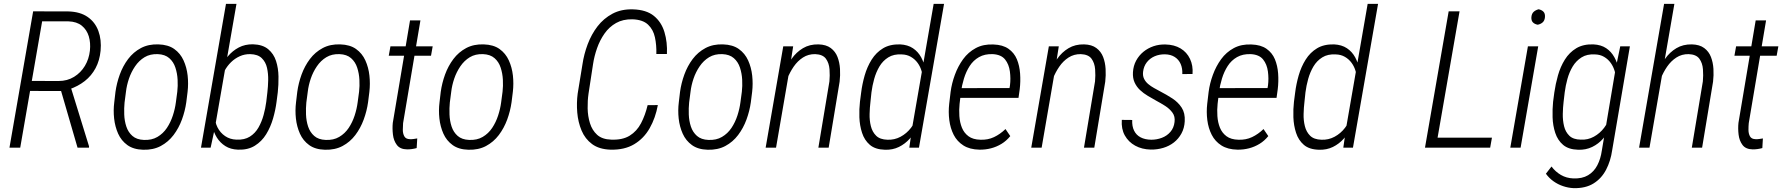

<svg xmlns="http://www.w3.org/2000/svg" viewBox="-20 -770 9294 1001"><path d="M152.8 -710.9 337.9 -710.4Q398.4 -708.5 437.3 -681.4Q476.1 -654.3 492.9 -608.6Q509.8 -563 504.4 -505.4Q499.5 -454.6 478.3 -414.8Q457 -375 421.9 -347.4Q386.7 -319.8 339.4 -303.7L319.8 -295.4L117.7 -295.9L126 -348.1L285.6 -347.7Q331.1 -347.7 366.2 -369.4Q401.4 -391.1 422.6 -426.5Q443.8 -461.9 448.7 -505.9Q453.1 -546.9 442.9 -580.8Q432.6 -614.7 406.5 -636Q380.4 -657.2 336.9 -658.7H199.7L85.4 0H29.3ZM384.3 0 292 -317.9 348.1 -318.4 444.3 -6.8 443.8 0Z M575.7 -236.8 582 -291Q588.4 -336.9 604.5 -381.3Q620.6 -425.8 647.9 -462.2Q675.3 -498.5 714.8 -519.5Q754.4 -540.5 806.2 -538.6Q856.9 -537.1 888.7 -514.4Q920.4 -491.7 937 -455.1Q953.6 -418.5 958.3 -376Q962.9 -333.5 958 -291.5L951.2 -236.8Q944.8 -191.4 928.5 -146.7Q912.1 -102.1 884.8 -65.9Q857.4 -29.8 818.1 -8.8Q778.8 12.2 726.1 10.7Q675.8 9.3 644 -13.7Q612.3 -36.6 595.9 -73.2Q579.6 -109.9 575 -152.3Q570.3 -194.8 575.7 -236.8ZM636.7 -291.5 629.4 -235.4Q626.5 -206.5 627.7 -173.1Q628.9 -139.6 638.7 -110.1Q648.4 -80.6 670.4 -61.3Q692.4 -42 730 -40.5Q771 -38.6 800.8 -56.2Q830.6 -73.7 850.1 -103Q869.6 -132.3 881.1 -167.5Q892.6 -202.6 897 -236.8L904.3 -292Q907.7 -321.3 906 -354.2Q904.3 -387.2 894.5 -417.2Q884.8 -447.3 862.5 -466.8Q840.3 -486.3 802.7 -487.8Q762.7 -489.3 733.6 -471.7Q704.6 -454.1 684.3 -424.3Q664.1 -394.5 652.3 -359.9Q640.6 -325.2 636.7 -291.5Z M1158.2 -750H1212.9L1099.6 -99.6L1078.1 0H1027.8ZM1428.2 -288.6 1421.9 -239.7Q1416.5 -197.3 1403.6 -152.3Q1390.6 -107.4 1367.7 -70.1Q1344.7 -32.7 1308.6 -10.3Q1272.5 12.2 1220.7 10.3Q1182.1 8.8 1155 -8.3Q1127.9 -25.4 1110.8 -52.5Q1093.8 -79.6 1086.9 -113Q1080.1 -146.5 1081.5 -181.2L1105.5 -338.9Q1112.8 -375 1128.2 -411.1Q1143.6 -447.3 1168 -476.3Q1192.4 -505.4 1224.9 -522.5Q1257.3 -539.6 1298.8 -539.1Q1349.6 -537.6 1378.4 -513.4Q1407.2 -489.3 1419.2 -451.9Q1431.2 -414.6 1431.9 -371.3Q1432.6 -328.1 1428.2 -288.6ZM1368.2 -239.3 1374 -289.1Q1377.4 -317.9 1378.2 -351.8Q1378.9 -385.7 1372.1 -416.3Q1365.2 -446.8 1344.7 -466.8Q1324.2 -486.8 1284.7 -487.8Q1255.4 -488.3 1230 -476.8Q1204.6 -465.3 1184.6 -445.8Q1164.6 -426.3 1150.9 -401.1Q1137.2 -376 1129.9 -349.6L1101.1 -168Q1099.6 -134.3 1113.8 -106.2Q1127.9 -78.1 1153.6 -60.5Q1179.2 -43 1212.9 -42Q1254.4 -40 1282.5 -57.6Q1310.5 -75.2 1327.6 -105.2Q1344.7 -135.3 1354.2 -170.2Q1363.8 -205.1 1368.2 -239.3Z M1523.4 -236.8 1529.8 -291Q1536.1 -336.9 1552.2 -381.3Q1568.4 -425.8 1595.7 -462.2Q1623 -498.5 1662.6 -519.5Q1702.1 -540.5 1753.9 -538.6Q1804.7 -537.1 1836.4 -514.4Q1868.2 -491.7 1884.8 -455.1Q1901.4 -418.5 1906 -376Q1910.6 -333.5 1905.8 -291.5L1898.9 -236.8Q1892.6 -191.4 1876.2 -146.7Q1859.9 -102.1 1832.5 -65.9Q1805.2 -29.8 1765.9 -8.8Q1726.6 12.2 1673.8 10.7Q1623.5 9.3 1591.8 -13.7Q1560.1 -36.6 1543.7 -73.2Q1527.3 -109.9 1522.7 -152.3Q1518.1 -194.8 1523.4 -236.8ZM1584.5 -291.5 1577.1 -235.4Q1574.2 -206.5 1575.4 -173.1Q1576.7 -139.6 1586.4 -110.1Q1596.2 -80.6 1618.2 -61.3Q1640.1 -42 1677.7 -40.5Q1718.8 -38.6 1748.5 -56.2Q1778.3 -73.7 1797.9 -103Q1817.4 -132.3 1828.9 -167.5Q1840.3 -202.6 1844.7 -236.8L1852.1 -292Q1855.5 -321.3 1853.8 -354.2Q1852.1 -387.2 1842.3 -417.2Q1832.5 -447.3 1810.3 -466.8Q1788.1 -486.3 1750.5 -487.8Q1710.4 -489.3 1681.4 -471.7Q1652.3 -454.1 1632.1 -424.3Q1611.8 -394.5 1600.1 -359.9Q1588.4 -325.2 1584.5 -291.5Z M2235.8 -528.3 2227.1 -479.5H2006.8L2015.6 -528.3ZM2117.7 -663.6H2171.9L2081.5 -127.9Q2080.1 -112.3 2080.1 -93Q2080.1 -73.7 2087.9 -59.3Q2095.7 -44.9 2117.2 -44.4Q2127 -43.9 2136.5 -45.4Q2146 -46.9 2155.3 -48.3L2152.3 2Q2139.6 5.4 2127.4 7.1Q2115.2 8.8 2102.5 8.8Q2065.9 8.3 2049.1 -14.2Q2032.2 -36.6 2028.6 -68.4Q2024.9 -100.1 2027.8 -129.4Z M2271.5 -236.8 2277.8 -291Q2284.2 -336.9 2300.3 -381.3Q2316.4 -425.8 2343.8 -462.2Q2371.1 -498.5 2410.6 -519.5Q2450.2 -540.5 2502 -538.6Q2552.7 -537.1 2584.5 -514.4Q2616.2 -491.7 2632.8 -455.1Q2649.4 -418.5 2654.1 -376Q2658.7 -333.5 2653.8 -291.5L2647 -236.8Q2640.6 -191.4 2624.3 -146.7Q2607.9 -102.1 2580.6 -65.9Q2553.2 -29.8 2513.9 -8.8Q2474.6 12.2 2421.9 10.7Q2371.6 9.3 2339.8 -13.7Q2308.1 -36.6 2291.7 -73.2Q2275.4 -109.9 2270.8 -152.3Q2266.1 -194.8 2271.5 -236.8ZM2332.5 -291.5 2325.2 -235.4Q2322.3 -206.5 2323.5 -173.1Q2324.7 -139.6 2334.5 -110.1Q2344.2 -80.6 2366.2 -61.3Q2388.2 -42 2425.8 -40.5Q2466.8 -38.6 2496.6 -56.2Q2526.4 -73.7 2545.9 -103Q2565.4 -132.3 2576.9 -167.5Q2588.4 -202.6 2592.8 -236.8L2600.1 -292Q2603.5 -321.3 2601.8 -354.2Q2600.1 -387.2 2590.3 -417.2Q2580.6 -447.3 2558.3 -466.8Q2536.1 -486.3 2498.5 -487.8Q2458.5 -489.3 2429.4 -471.7Q2400.4 -454.1 2380.1 -424.3Q2359.9 -394.5 2348.1 -359.9Q2336.4 -325.2 2332.5 -291.5Z M3356.4 -221.7 3409.7 -222.2Q3397.5 -155.3 3367.2 -101.8Q3336.9 -48.3 3286.4 -18.1Q3235.8 12.2 3162.6 10.3Q3103.5 8.3 3066.9 -18.8Q3030.3 -45.9 3012 -89.6Q2993.7 -133.3 2989.5 -183.6Q2985.4 -233.9 2991.7 -281.7L3016.6 -434.1Q3024.4 -487.3 3043.9 -539.3Q3063.5 -591.3 3095.2 -632.6Q3127 -673.8 3173.1 -698.5Q3219.2 -723.1 3280.3 -721.2Q3349.6 -719.2 3388.9 -687.3Q3428.2 -655.3 3444.1 -602.8Q3460 -550.3 3457 -488.3H3401.9Q3403.3 -534.7 3394.5 -575.4Q3385.7 -616.2 3358.4 -641.8Q3331.1 -667.5 3277.3 -669.4Q3228 -670.4 3192.1 -650.1Q3156.2 -629.9 3131.8 -595.2Q3107.4 -560.5 3092.8 -518.8Q3078.1 -477.1 3071.8 -435.1L3048.3 -281.7Q3043 -245.6 3043.7 -205.1Q3044.4 -164.6 3055.7 -127.9Q3066.9 -91.3 3093 -67.4Q3119.1 -43.5 3166.5 -42Q3225.6 -39.6 3262.9 -62.7Q3300.3 -85.9 3322 -127.4Q3343.8 -168.9 3356.4 -221.7Z M3519 -236.8 3525.4 -291Q3531.7 -336.9 3547.9 -381.3Q3564 -425.8 3591.3 -462.2Q3618.7 -498.5 3658.2 -519.5Q3697.8 -540.5 3749.5 -538.6Q3800.3 -537.1 3832 -514.4Q3863.8 -491.7 3880.4 -455.1Q3897 -418.5 3901.6 -376Q3906.2 -333.5 3901.4 -291.5L3894.5 -236.8Q3888.2 -191.4 3871.8 -146.7Q3855.5 -102.1 3828.1 -65.9Q3800.8 -29.8 3761.5 -8.8Q3722.2 12.2 3669.4 10.7Q3619.1 9.3 3587.4 -13.7Q3555.7 -36.6 3539.3 -73.2Q3522.9 -109.9 3518.3 -152.3Q3513.7 -194.8 3519 -236.8ZM3580.1 -291.5 3572.8 -235.4Q3569.8 -206.5 3571 -173.1Q3572.3 -139.6 3582 -110.1Q3591.8 -80.6 3613.8 -61.3Q3635.7 -42 3673.3 -40.5Q3714.4 -38.6 3744.1 -56.2Q3773.9 -73.7 3793.5 -103Q3813 -132.3 3824.5 -167.5Q3835.9 -202.6 3840.3 -236.8L3847.7 -292Q3851.1 -321.3 3849.4 -354.2Q3847.7 -387.2 3837.9 -417.2Q3828.1 -447.3 3805.9 -466.8Q3783.7 -486.3 3746.1 -487.8Q3706.1 -489.3 3677 -471.7Q3647.9 -454.1 3627.7 -424.3Q3607.4 -394.5 3595.7 -359.9Q3584 -325.2 3580.1 -291.5Z M4097.7 -416 4025.9 0H3971.7L4063.5 -528.3H4115.2ZM4065.4 -296.9 4046.4 -309.1Q4052.7 -347.7 4067.9 -388.2Q4083 -428.7 4107.2 -463.4Q4131.3 -498 4166.3 -518.8Q4201.2 -539.6 4247.1 -538.6Q4287.1 -537.6 4311.3 -519.5Q4335.4 -501.5 4346.4 -472.9Q4357.4 -444.3 4359.4 -410.6Q4361.3 -377 4357.4 -344.2L4300.3 0H4246.6L4304.2 -345.7Q4307.1 -376 4304.7 -408.7Q4302.2 -441.4 4285.9 -463.9Q4269.5 -486.3 4230 -487.8Q4194.3 -488.3 4166.3 -470.2Q4138.2 -452.1 4117.9 -422.6Q4097.7 -393.1 4084.7 -359.9Q4071.8 -326.7 4065.4 -296.9Z M4735.8 -106 4847.7 -750H4901.9L4771 0H4720.7ZM4463.4 -239.3 4469.7 -287.6Q4475.1 -331.5 4488 -376.7Q4501 -421.9 4524.4 -459.2Q4547.9 -496.6 4584 -518.3Q4620.1 -540 4672.9 -538.6Q4712.4 -536.6 4739.5 -518.6Q4766.6 -500.5 4782.5 -471.2Q4798.3 -441.9 4804.9 -407.2Q4811.5 -372.6 4809.6 -338.9L4785.6 -181.2Q4778.8 -144 4763.2 -109.4Q4747.6 -74.7 4723.4 -47.4Q4699.2 -20 4666.5 -3.9Q4633.8 12.2 4593.3 10.7Q4543 9.3 4514.9 -14.9Q4486.8 -39.1 4474.4 -77.4Q4461.9 -115.7 4460.4 -158.7Q4459 -201.7 4463.4 -239.3ZM4523.4 -288.6 4518.1 -238.3Q4514.6 -210 4513.7 -176.3Q4512.7 -142.6 4520.3 -112.3Q4527.8 -82 4547.9 -62.3Q4567.9 -42.5 4606.9 -41.5Q4643.6 -40 4675.3 -57.1Q4707 -74.2 4729.5 -103.5Q4752 -132.8 4761.2 -168L4791 -349.6Q4791.5 -375 4784.9 -398.7Q4778.3 -422.4 4764.2 -441.9Q4750 -461.4 4729 -473.6Q4708 -485.8 4681.2 -486.3Q4639.6 -488.8 4611.1 -470.9Q4582.5 -453.1 4564.9 -423.3Q4547.4 -393.6 4537.6 -358.4Q4527.8 -323.2 4523.4 -288.6Z M5086.4 10.3Q5035.6 9.3 5002.7 -11.7Q4969.7 -32.7 4952.1 -67.1Q4934.6 -101.6 4929.2 -143.8Q4923.8 -186 4928.7 -229L4936 -290.5Q4941.9 -335.4 4958.3 -380.1Q4974.6 -424.8 5001.2 -461.4Q5027.8 -498 5067.4 -519.3Q5106.9 -540.5 5159.2 -538.1Q5208 -536.6 5237.8 -515.6Q5267.6 -494.6 5281.5 -461.2Q5295.4 -427.7 5298.3 -386.7Q5301.3 -345.7 5296.4 -305.2L5290 -259.8H4963.9L4972.7 -310.5L5243.2 -311L5245.6 -325.2Q5250 -360.4 5245.1 -397.5Q5240.2 -434.6 5220 -460Q5199.7 -485.4 5155.8 -487.8Q5113.8 -489.3 5084 -472.2Q5054.2 -455.1 5035.4 -425.8Q5016.6 -396.5 5005.6 -360.6Q4994.6 -324.7 4990.2 -290.5L4982.9 -229Q4979.5 -197.8 4981.7 -164.8Q4983.9 -131.8 4994.9 -104.5Q5005.9 -77.1 5029.1 -59.8Q5052.2 -42.5 5091.3 -41.5Q5130.4 -40 5162.4 -55.2Q5194.3 -70.3 5222.2 -97.2L5247.1 -60.5Q5227.1 -35.6 5201.4 -20Q5175.8 -4.4 5146.7 3.2Q5117.7 10.7 5086.4 10.3Z M5482.4 -416 5410.6 0H5356.4L5448.2 -528.3H5500ZM5450.2 -296.9 5431.2 -309.1Q5437.5 -347.7 5452.6 -388.2Q5467.8 -428.7 5491.9 -463.4Q5516.1 -498 5551 -518.8Q5585.9 -539.6 5631.8 -538.6Q5671.9 -537.6 5696 -519.5Q5720.2 -501.5 5731.2 -472.9Q5742.2 -444.3 5744.1 -410.6Q5746.1 -377 5742.2 -344.2L5685.1 0H5631.3L5689 -345.7Q5691.9 -376 5689.5 -408.7Q5687 -441.4 5670.7 -463.9Q5654.3 -486.3 5614.7 -487.8Q5579.1 -488.3 5551 -470.2Q5522.9 -452.1 5502.7 -422.6Q5482.4 -393.1 5469.5 -359.9Q5456.5 -326.7 5450.2 -296.9Z M6103.5 -133.8Q6107.4 -162.6 6092.5 -182.9Q6077.6 -203.1 6054.7 -217.8Q6031.7 -232.4 6010.3 -243.7Q5986.8 -256.8 5964.1 -270.3Q5941.4 -283.7 5923.3 -300.8Q5905.3 -317.9 5895 -340.6Q5884.8 -363.3 5886.7 -393.6Q5888.7 -426.8 5903.3 -453.9Q5918 -481 5941.2 -500Q5964.4 -519 5993.9 -529.1Q6023.4 -539.1 6056.6 -538.1Q6102.1 -537.1 6134.8 -517.6Q6167.5 -498 6184.1 -463.1Q6200.7 -428.2 6197.3 -384.3L6144 -383.8Q6145.5 -413.1 6135.5 -436.3Q6125.5 -459.5 6104.5 -472.9Q6083.5 -486.3 6053.7 -486.8Q6024.9 -487.3 6000.2 -476.8Q5975.6 -466.3 5959.2 -445.6Q5942.9 -424.8 5939.5 -396Q5937 -375 5944.6 -359.4Q5952.1 -343.8 5966.1 -332Q5980 -320.3 5996.8 -311Q6013.7 -301.8 6028.8 -293.5Q6062 -276.4 6092.3 -256.6Q6122.6 -236.8 6140.9 -208.5Q6159.2 -180.2 6156.7 -137.7Q6154.8 -102.1 6139.6 -74.2Q6124.5 -46.4 6100.1 -27.3Q6075.7 -8.3 6044.4 1Q6013.2 10.3 5979.5 9.8Q5933.6 8.8 5898.4 -10.5Q5863.3 -29.8 5844.2 -64Q5825.2 -98.1 5828.6 -145L5882.8 -144.5Q5881.3 -111.8 5892.6 -88.9Q5903.8 -65.9 5926.5 -54Q5949.2 -42 5982.4 -41.5Q6010.7 -41.5 6037.4 -51.5Q6064 -61.5 6082 -82.5Q6100.1 -103.5 6103.5 -133.8Z M6431.6 10.3Q6380.9 9.3 6347.9 -11.7Q6314.9 -32.7 6297.4 -67.1Q6279.8 -101.6 6274.4 -143.8Q6269 -186 6273.9 -229L6281.2 -290.5Q6287.1 -335.4 6303.5 -380.1Q6319.8 -424.8 6346.4 -461.4Q6373 -498 6412.6 -519.3Q6452.1 -540.5 6504.4 -538.1Q6553.2 -536.6 6583 -515.6Q6612.8 -494.6 6626.7 -461.2Q6640.6 -427.7 6643.6 -386.7Q6646.5 -345.7 6641.6 -305.2L6635.3 -259.8H6309.1L6317.9 -310.5L6588.4 -311L6590.8 -325.2Q6595.2 -360.4 6590.3 -397.5Q6585.4 -434.6 6565.2 -460Q6544.9 -485.4 6501 -487.8Q6459 -489.3 6429.2 -472.2Q6399.4 -455.1 6380.6 -425.8Q6361.8 -396.5 6350.8 -360.6Q6339.8 -324.7 6335.4 -290.5L6328.1 -229Q6324.7 -197.8 6326.9 -164.8Q6329.1 -131.8 6340.1 -104.5Q6351.1 -77.1 6374.3 -59.8Q6397.5 -42.5 6436.5 -41.5Q6475.6 -40 6507.6 -55.2Q6539.6 -70.3 6567.4 -97.2L6592.3 -60.5Q6572.3 -35.6 6546.6 -20Q6521 -4.4 6491.9 3.2Q6462.9 10.7 6431.6 10.3Z M6998.5 -106 7110.4 -750H7164.6L7033.7 0H6983.4ZM6726.1 -239.3 6732.4 -287.6Q6737.8 -331.5 6750.7 -376.7Q6763.7 -421.9 6787.1 -459.2Q6810.5 -496.6 6846.7 -518.3Q6882.8 -540 6935.5 -538.6Q6975.1 -536.6 7002.2 -518.6Q7029.3 -500.5 7045.2 -471.2Q7061 -441.9 7067.6 -407.2Q7074.2 -372.6 7072.3 -338.9L7048.3 -181.2Q7041.5 -144 7025.9 -109.4Q7010.3 -74.7 6986.1 -47.4Q6961.9 -20 6929.2 -3.9Q6896.5 12.2 6856 10.7Q6805.7 9.3 6777.6 -14.9Q6749.5 -39.1 6737.1 -77.4Q6724.6 -115.7 6723.1 -158.7Q6721.7 -201.7 6726.1 -239.3ZM6786.1 -288.6 6780.8 -238.3Q6777.3 -210 6776.4 -176.3Q6775.4 -142.6 6783 -112.3Q6790.5 -82 6810.5 -62.3Q6830.6 -42.5 6869.6 -41.5Q6906.2 -40 6938 -57.1Q6969.7 -74.2 6992.2 -103.5Q7014.6 -132.8 7023.9 -168L7053.7 -349.6Q7054.2 -375 7047.6 -398.7Q7041 -422.4 7026.9 -441.9Q7012.7 -461.4 6991.7 -473.6Q6970.7 -485.8 6943.8 -486.3Q6902.3 -488.8 6873.8 -470.9Q6845.2 -453.1 6827.6 -423.3Q6810.1 -393.6 6800.3 -358.4Q6790.5 -323.2 6786.1 -288.6Z M7758.3 -52.2 7749 0H7449.2L7458.5 -52.2ZM7589.4 -710.9 7465.8 0H7409.2L7532.7 -710.9Z M7999.5 -528.3 7907.7 0H7854L7945.8 -528.3ZM7963.9 -680.2Q7965.3 -698.2 7975.3 -707.8Q7985.4 -717.3 8001.5 -721.7Q8018.1 -718.3 8027.1 -708.7Q8036.1 -699.2 8034.7 -680.7Q8033.2 -663.1 8023.2 -653.8Q8013.2 -644.5 7997.1 -641.1Q7981 -644 7971.9 -653.3Q7962.9 -662.6 7963.9 -680.2Z M8427.2 -528.3H8477.5L8385.3 12.2Q8377.4 68.8 8353.5 114.7Q8329.6 160.6 8287.8 186.5Q8246.1 212.4 8183.6 210.9Q8155.8 209.5 8128.9 200.4Q8102.1 191.4 8079.1 175Q8056.2 158.7 8039.6 135.7L8068.8 98.1Q8089.4 125.5 8117.9 142.1Q8146.5 158.7 8182.1 160.2Q8228.5 162.1 8259.5 143.6Q8290.5 125 8307.9 91.3Q8325.2 57.6 8331.1 15.6L8403.3 -413.1ZM8077.1 -239.3 8083.5 -287.6Q8089.8 -332 8102.5 -377Q8115.2 -421.9 8138.4 -459.2Q8161.6 -496.6 8198.2 -518.6Q8234.9 -540.5 8287.6 -538.6Q8327.1 -536.6 8353.8 -518.8Q8380.4 -501 8396.7 -471.4Q8413.1 -441.9 8419.2 -407.2Q8425.3 -372.6 8423.8 -338.9L8399.9 -181.2Q8393.1 -144.5 8377.4 -109.6Q8361.8 -74.7 8337.9 -47.4Q8314 -20 8281 -3.9Q8248 12.2 8207.5 10.7Q8157.7 9.3 8129.4 -14.6Q8101.1 -38.6 8088.4 -77.1Q8075.7 -115.7 8074.5 -158.4Q8073.2 -201.2 8077.1 -239.3ZM8137.7 -288.6 8131.8 -238.3Q8128.4 -210 8127.7 -176.3Q8127 -142.6 8134.3 -112.3Q8141.6 -82 8161.9 -62.3Q8182.1 -42.5 8221.7 -42Q8258.3 -40 8289.8 -57.4Q8321.3 -74.7 8343.3 -103.8Q8365.2 -132.8 8375 -167.5L8404.3 -349.1Q8405.3 -375 8398.4 -398.7Q8391.6 -422.4 8377.7 -441.9Q8363.8 -461.4 8343 -473.6Q8322.3 -485.8 8295.4 -486.3Q8253.9 -488.8 8225.6 -470.9Q8197.3 -453.1 8179.4 -423.6Q8161.6 -394 8151.9 -358.6Q8142.1 -323.2 8137.7 -288.6Z M8709.5 -750 8579.6 0H8525.4L8655.8 -750ZM8619.1 -296.9 8600.1 -309.1Q8606.4 -347.7 8621.6 -388.2Q8636.7 -428.7 8660.9 -463.4Q8685.1 -498 8720 -518.8Q8754.9 -539.6 8800.8 -538.6Q8840.8 -537.6 8865 -519.5Q8889.2 -501.5 8900.1 -472.9Q8911.1 -444.3 8913.1 -410.6Q8915 -377 8911.1 -344.2L8854 0H8800.3L8857.9 -345.7Q8860.8 -376 8858.4 -408.7Q8856 -441.4 8839.6 -463.9Q8823.2 -486.3 8783.7 -487.8Q8748 -488.3 8720 -470.2Q8691.9 -452.1 8671.6 -422.6Q8651.4 -393.1 8638.4 -359.9Q8625.5 -326.7 8619.1 -296.9Z M9251.5 -528.3 9242.7 -479.5H9022.5L9031.2 -528.3ZM9133.3 -663.6H9187.5L9097.2 -127.9Q9095.7 -112.3 9095.7 -93Q9095.7 -73.7 9103.5 -59.3Q9111.3 -44.9 9132.8 -44.4Q9142.6 -43.9 9152.1 -45.4Q9161.6 -46.9 9170.9 -48.3L9168 2Q9155.3 5.4 9143.1 7.1Q9130.9 8.8 9118.2 8.8Q9081.5 8.3 9064.7 -14.2Q9047.9 -36.6 9044.2 -68.4Q9040.5 -100.1 9043.5 -129.4Z"/></svg>

Font: Roboto Condensed Light
Style: Italic
Weight: 300
Italic angle: -12°
Designer: Christian Robertson
Foundry: Google
Version: Version 3.0; 2020